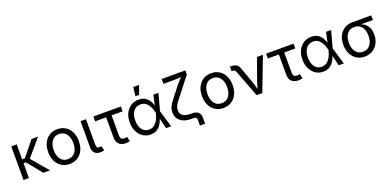

<svg xmlns="http://www.w3.org/2000/svg" viewBox="-1 -1776 5943 2930"><g transform="rotate(-20 2971.0 -310.5)"><path d="M165 -545.9V-303.7H210L404.8 -545.9H511.7L277.8 -271L508.8 0H399.4L202.6 -241.2H165V0H77.1V-545.9Z M824.7 11.7Q750.5 11.7 694.6 -23.4Q638.7 -58.6 607.4 -122.1Q576.2 -185.5 576.2 -269.5Q576.2 -355 607.4 -418.7Q638.7 -482.4 694.6 -517.6Q750.5 -552.7 824.7 -552.7Q899.4 -552.7 955.6 -517.6Q1011.7 -482.4 1043 -418.7Q1074.2 -355 1074.2 -269.5Q1074.2 -185.5 1043 -122.1Q1011.7 -58.6 955.6 -23.4Q899.4 11.7 824.7 11.7ZM824.7 -66.9Q879.9 -66.9 915.5 -95.2Q951.2 -123.5 968.3 -169.7Q985.4 -215.8 985.4 -269.5Q985.4 -323.7 968.3 -370.4Q951.2 -417 915.5 -445.6Q879.9 -474.1 824.7 -474.1Q770 -474.1 734.9 -445.6Q699.7 -417 682.6 -370.6Q665.5 -324.2 665.5 -269.5Q665.5 -215.8 682.6 -169.7Q699.7 -123.5 734.9 -95.2Q770 -66.9 824.7 -66.9Z M1324.7 3.9Q1263.2 3.9 1232.7 -29.1Q1202.1 -62 1202.1 -121.1V-545.9H1290V-143.1Q1290 -105.5 1299.1 -90.1Q1308.1 -74.7 1335.4 -74.7Q1349.6 -74.7 1356.9 -75.7Q1364.3 -76.7 1370.6 -78.6L1388.2 -4.4Q1376.5 -1 1359.4 1.5Q1342.3 3.9 1324.7 3.9Z M1739.7 6.8Q1668.9 6.8 1629.4 -30.5Q1589.8 -67.9 1589.8 -134.8V-467.3H1410.2V-545.9H1856.4V-467.3H1677.7V-141.6Q1677.7 -105 1692.6 -88.1Q1707.5 -71.3 1741.7 -71.3Q1750.5 -71.3 1763.4 -73.2Q1776.4 -75.2 1787.1 -77.1L1804.7 -2.9Q1776.9 6.8 1739.7 6.8Z M2140.1 11.7Q2069.8 11.7 2015.6 -24.4Q1961.4 -60.5 1930.9 -124.3Q1900.4 -188 1900.4 -270.5Q1900.4 -354 1931.4 -417.5Q1962.4 -481 2017.6 -516.8Q2072.8 -552.7 2144 -552.7Q2207 -552.7 2248.3 -527.1Q2289.6 -501.5 2313.5 -462.2Q2337.4 -422.9 2349.1 -381.8L2384.3 -545.9H2467.3L2393.1 -272.9L2475.1 0H2392.1L2351.1 -167.5Q2337.9 -125.5 2312.7 -84.2Q2287.6 -43 2245.6 -15.6Q2203.6 11.7 2140.1 11.7ZM2325.7 -272.9 2325.2 -274.4Q2318.8 -300.3 2307.4 -334Q2295.9 -367.7 2276.1 -399.9Q2256.3 -432.1 2224.6 -453.1Q2192.9 -474.1 2146.5 -474.1Q2074.2 -474.1 2032 -419.4Q1989.7 -364.7 1989.7 -270Q1989.7 -176.8 2031 -121.8Q2072.3 -66.9 2141.6 -66.9Q2187 -66.9 2219.2 -88.4Q2251.5 -109.9 2272.9 -142.8Q2294.4 -175.8 2306.9 -210.4Q2319.3 -245.1 2325.2 -271.5ZM2119.1 -617.2 2135.7 -760.7H2230L2180.2 -617.2Z M2891.1 140.1V46.4Q2891.1 20 2878.4 10Q2865.7 0 2834 0H2797.4Q2689.5 0 2627 -51.3Q2564.5 -102.5 2564.5 -192.4Q2564.5 -241.7 2583.5 -282.2Q2602.5 -322.8 2638.4 -368.7Q2674.3 -414.6 2724.6 -478.5L2788.1 -559.6Q2812.5 -590.8 2834.5 -613.8Q2856.4 -636.7 2875 -653.8Q2843.3 -651.4 2808.1 -650.1Q2772.9 -648.9 2744.1 -648.9H2585.4V-727.5H2969.2V-660.6L2788.1 -427.7Q2742.2 -368.7 2712.2 -330.8Q2682.1 -293 2667.5 -262.9Q2652.8 -232.9 2652.8 -197.3Q2652.8 -132.8 2695.8 -104.7Q2738.8 -76.7 2811 -76.7H2835.9Q2905.8 -76.7 2940.4 -47.6Q2975.1 -18.6 2975.1 44.4V140.1Z M3322.3 11.7Q3248 11.7 3192.1 -23.4Q3136.2 -58.6 3105 -122.1Q3073.7 -185.5 3073.7 -269.5Q3073.7 -355 3105 -418.7Q3136.2 -482.4 3192.1 -517.6Q3248 -552.7 3322.3 -552.7Q3397 -552.7 3453.1 -517.6Q3509.3 -482.4 3540.5 -418.7Q3571.8 -355 3571.8 -269.5Q3571.8 -185.5 3540.5 -122.1Q3509.3 -58.6 3453.1 -23.4Q3397 11.7 3322.3 11.7ZM3322.3 -66.9Q3377.4 -66.9 3413.1 -95.2Q3448.7 -123.5 3465.8 -169.7Q3482.9 -215.8 3482.9 -269.5Q3482.9 -323.7 3465.8 -370.4Q3448.7 -417 3413.1 -445.6Q3377.4 -474.1 3322.3 -474.1Q3267.6 -474.1 3232.4 -445.6Q3197.3 -417 3180.2 -370.6Q3163.1 -324.2 3163.1 -269.5Q3163.1 -215.8 3180.2 -169.7Q3197.3 -123.5 3232.4 -95.2Q3267.6 -66.9 3322.3 -66.9Z M3862.8 0 3696.8 -436.5Q3689 -458 3676.5 -466.1Q3664.1 -474.1 3641.6 -474.1H3629.4V-549.8H3644Q3695.3 -549.8 3729 -530.5Q3762.7 -511.2 3777.8 -469.2L3866.7 -222.2Q3879.4 -186.5 3889.4 -151.1Q3899.4 -115.7 3909.2 -81.5Q3918.5 -115.7 3928.5 -151.1Q3938.5 -186.5 3951.2 -222.2L4067.9 -545.9H4163.6L3955.1 0Z M4543.9 6.8Q4473.1 6.8 4433.6 -30.5Q4394 -67.9 4394 -134.8V-467.3H4214.4V-545.9H4660.6V-467.3H4481.9V-141.6Q4481.9 -105 4496.8 -88.1Q4511.7 -71.3 4545.9 -71.3Q4554.7 -71.3 4567.6 -73.2Q4580.6 -75.2 4591.3 -77.1L4608.9 -2.9Q4581.1 6.8 4543.9 6.8Z M4944.3 11.7Q4874 11.7 4819.8 -24.4Q4765.6 -60.5 4735.1 -124.3Q4704.6 -188 4704.6 -270.5Q4704.6 -354 4735.6 -417.5Q4766.6 -481 4821.8 -516.8Q4877 -552.7 4948.2 -552.7Q5011.2 -552.7 5052.5 -527.1Q5093.8 -501.5 5117.7 -462.2Q5141.6 -422.9 5153.3 -381.8L5188.5 -545.9H5271.5L5197.3 -272.9L5279.3 0H5196.3L5155.3 -167.5Q5142.1 -125.5 5116.9 -84.2Q5091.8 -43 5049.8 -15.6Q5007.8 11.7 4944.3 11.7ZM5129.9 -272.9 5129.4 -274.4Q5123 -300.3 5111.6 -334Q5100.1 -367.7 5080.3 -399.9Q5060.5 -432.1 5028.8 -453.1Q4997.1 -474.1 4950.7 -474.1Q4878.4 -474.1 4836.2 -419.4Q4793.9 -364.7 4793.9 -270Q4793.9 -176.8 4835.2 -121.8Q4876.5 -66.9 4945.8 -66.9Q4991.2 -66.9 5023.4 -88.4Q5055.7 -109.9 5077.1 -142.8Q5098.6 -175.8 5111.1 -210.4Q5123.5 -245.1 5129.4 -271.5Z M5617.2 11.7Q5543 11.7 5486.8 -23.7Q5430.7 -59.1 5399.7 -122.3Q5368.7 -185.5 5368.7 -269.5Q5368.7 -353.5 5399.9 -415.5Q5431.2 -477.5 5487.1 -511.7Q5543 -545.9 5617.2 -545.9H5921.9V-471.2H5730Q5793.5 -448.2 5830.1 -394.8Q5866.7 -341.3 5866.7 -256.8Q5866.7 -179.2 5835.4 -118.4Q5804.2 -57.6 5748 -22.9Q5691.9 11.7 5617.2 11.7ZM5617.2 -467.3Q5562.5 -467.3 5527.3 -440.4Q5492.2 -413.6 5475.1 -368.7Q5458 -323.7 5458 -269.5Q5458 -215.8 5475.1 -169.4Q5492.2 -123 5527.3 -95Q5562.5 -66.9 5617.2 -66.9Q5672.4 -66.9 5708 -95.2Q5743.7 -123.5 5760.7 -169.7Q5777.8 -215.8 5777.8 -269.5Q5777.8 -323.7 5760.7 -368.7Q5743.7 -413.6 5708 -440.4Q5672.4 -467.3 5617.2 -467.3Z"/></g></svg>

Font: Inter-Regular
Style: Regular
Weight: 400
Designer: Rasmus Andersson
Foundry: rsms
Version: Version 4.000;git-a52131595